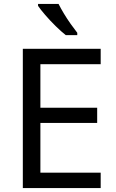

<svg xmlns="http://www.w3.org/2000/svg" viewBox="-20 -964 596 984"><path d="M496 0H97V-714H496V-635H187V-412H478V-334H187V-79H496ZM280 -944Q291 -922 307.5 -894.5Q324 -867 342.5 -841Q361 -815 376 -796V-784H317Q294 -802 265 -830.5Q236 -859 211.5 -887.5Q187 -916 175 -934V-944Z"/></svg>

Font: Noto Sans Pahawh Hmong
Style: Regular
Weight: 400
Designer: Monotype Design Team
Foundry: Monotype Imaging Inc.
Version: Version 2.001; ttfautohint (v1.8.4.7-5d5b)